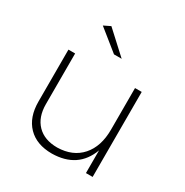

<svg xmlns="http://www.w3.org/2000/svg" viewBox="-170 -881 982 1019"><g transform="rotate(30 320.5 -371.0)"><path d="M356 -620H309L181 -723L222 -743ZM495 -521H536V0H495V-139Q444 -1 286 1Q192 1 139.5 -53Q87 -107 87 -203V-521H128V-211Q128 -131 172 -86Q216 -41 295 -41Q389 -43 442 -103Q495 -163 495 -266Z"/></g></svg>

Font: Montserrat Ultra Light
Style: Regular
Weight: 200
Designer: Julieta Ulanovsky
Foundry: Julieta Ulanovsky
Version: Version 3.100;PS 003.100;hotconv 1.0.88;makeotf.lib2.5.64775